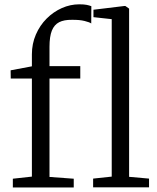

<svg xmlns="http://www.w3.org/2000/svg" viewBox="-20 -846 709 867"><path d="M38 0.5V-39L124 -48.5V-491.5H28.5L28 -528.5L124 -546.5V-600.5Q124 -648.5 142 -690Q160 -731.5 190.5 -762Q221 -792.5 259.2 -809.5Q297.5 -826.5 338 -826.5Q359.5 -826.5 371.5 -824Q383.5 -821.5 392.5 -818L392 -740Q385 -745.5 362.2 -751.2Q339.5 -757 304.5 -756.5Q269.5 -757 247.2 -745.8Q225 -734.5 214.2 -707.8Q203.5 -681 203.5 -634.5V-547.5H342.5V-491.5H203.5V-47L313 -39V0.5ZM484.5 -48.5V-759.5L402 -768.5V-802L542 -819H546L563 -807V-47.5L653 -39.5V0H400.5V-39.5Z"/></svg>

Font: Merriweather 36pt Light
Style: Regular
Weight: 300
Designer: Eben Sorkin
Foundry: Eben Sorkin
Version: Version 2.100